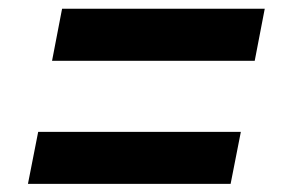

<svg xmlns="http://www.w3.org/2000/svg" viewBox="-20 -560 660 450"><path d="M102 -417.5H577L600.5 -539.5H125.5ZM45.5 -129H520.5L544.5 -251H69.5Z"/></svg>

Font: Monaspace Krypton
Style: Bold Italic
Weight: 700
Italic angle: -11°
Designer: Riley Cran & the Lettermatic Team
Foundry: Lettermatic
Version: Version 1.101 (Monaspace Krypton)